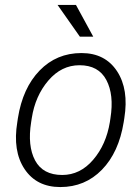

<svg xmlns="http://www.w3.org/2000/svg" viewBox="-20 -755 563 785"><path d="M53.2 -272Q72.8 -395.5 142.1 -466.8Q211.4 -538.1 313 -538.1Q409.7 -538.1 458.5 -463.9Q507.3 -389.6 488.3 -272L485.8 -255.9Q465.8 -131.8 396.7 -61Q327.6 9.8 226.6 9.8Q129.4 9.8 80.3 -64Q31.2 -137.7 50.8 -255.9ZM107.4 -255.9Q91.8 -158.7 123.5 -99.1Q155.3 -39.6 234.4 -39.6Q307.6 -39.6 360.8 -101.6Q414.1 -163.6 429.2 -255.9L431.6 -272Q446.8 -367.7 414.8 -428Q382.8 -488.3 305.2 -488.3Q231 -488.3 177.5 -425.5Q124 -362.8 109.9 -272ZM361.3 -605H306.6L215.3 -734.9H290.5Z"/></svg>

Font: Franko
Style: Light Italic
Weight: 300
Designer: Google
Version: Version 1.200310; 2013